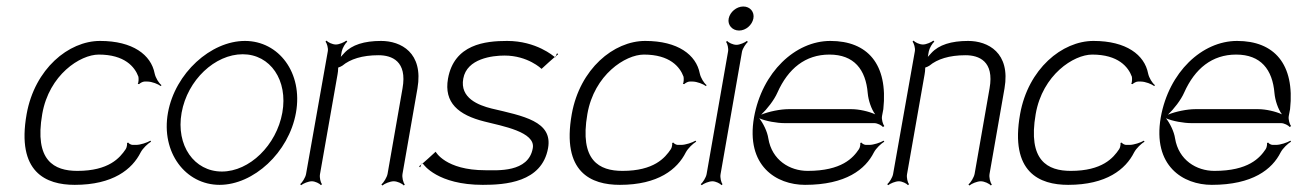

<svg xmlns="http://www.w3.org/2000/svg" viewBox="-20 -558 3994 591"><path d="M62 -207C30 -27 122 11 210 11C328 11 387 -37 413 -89C420 -102 435 -116 445 -122L443 -125C433 -119 412 -112 399 -112H388C384 -112 376 -116 375 -119L371 -118C372 -114 370 -103 367 -99C349 -72 315 -32 218 -32C147 -32 85 -63 110 -207C131 -328 227 -390 284 -390C364 -390 395 -352 406 -322C407 -317 407 -304 404 -300L408 -299C411 -302 419 -307 425 -307H433C448 -307 467 -299 475 -293L477 -296C469 -302 459 -318 456 -332C445 -389 389 -432 288 -432C191 -432 87 -346 62 -207Z M539 -211C557 -312 642 -391 727 -391C812 -391 867 -311 849 -211C831 -111 748 -30 663 -30C578 -30 521 -110 539 -211ZM497 -211C475 -89 551 11 656 11C760 11 869 -88 891 -211C913 -334 838 -432 734 -432C629 -432 519 -333 497 -211Z M904 9 907 12C913 7 929 0 940 0C950 0 964 7 968 12L971 9C967 4 963 -11 965 -22L1019 -329C1020 -332 1021 -344 1021 -350C1025 -351 1031 -354 1034 -356C1058 -376 1095 -388 1145 -388C1186 -388 1234 -370 1219 -286L1173 -23C1171 -12 1161 4 1154 10L1157 13C1164 7 1181 0 1192 0C1203 0 1218 7 1223 13L1226 10C1221 4 1217 -12 1219 -23L1265 -286C1284 -396 1214 -432 1153 -432C1101 -432 1063 -420 1040 -395C1037 -392 1033 -387 1029 -383L1032 -400C1034 -410 1043 -425 1049 -430L1046 -433C1040 -428 1024 -421 1014 -421C1003 -421 989 -428 985 -433L982 -430C986 -425 991 -410 989 -400L922 -22C920 -11 910 4 904 9Z M1687 -382C1689 -381 1691 -383 1691 -385ZM1691 -385 1698 -391 1695 -394C1693 -392 1692 -388 1691 -385ZM1281 -55C1281 -55 1282 -55 1282 -54C1284 -51 1327 11 1466 11C1534 11 1648 4 1667 -102C1682 -185 1590 -201 1493 -224C1453 -234 1395 -256 1406 -316C1417 -378 1496 -387 1533 -387C1605 -387 1647 -346 1647 -346C1664 -362 1678 -374 1687 -382C1687 -382 1688 -383 1687 -383C1684 -385 1631 -432 1541 -432C1474 -432 1378 -422 1359 -316C1346 -242 1391 -204 1471 -184C1526 -170 1629 -152 1620 -102C1607 -26 1510 -34 1474 -34C1351 -34 1321 -91 1321 -91C1304 -75 1290 -63 1281 -55ZM1277 -52 1281 -55C1279 -56 1279 -55 1277 -52ZM1270 -46 1273 -43C1275 -45 1275 -49 1277 -52Z M1740 -207C1708 -27 1800 11 1888 11C2006 11 2065 -37 2091 -89C2098 -102 2113 -116 2123 -122L2121 -125C2111 -119 2090 -112 2077 -112H2066C2062 -112 2054 -116 2053 -119L2049 -118C2050 -114 2048 -103 2045 -99C2027 -72 1993 -32 1896 -32C1825 -32 1763 -63 1788 -207C1809 -328 1905 -390 1962 -390C2042 -390 2073 -352 2084 -322C2085 -317 2085 -304 2082 -300L2086 -299C2089 -302 2097 -307 2103 -307H2111C2126 -307 2145 -299 2153 -293L2155 -296C2147 -302 2137 -318 2134 -332C2123 -389 2067 -432 1966 -432C1869 -432 1765 -346 1740 -207Z M2137 9 2140 12C2146 7 2162 0 2173 0C2183 0 2197 7 2201 12L2204 9C2200 4 2196 -11 2198 -22L2264 -399C2266 -409 2276 -424 2282 -429L2279 -432C2273 -427 2257 -420 2247 -420C2236 -420 2222 -427 2218 -432L2215 -429C2219 -424 2223 -409 2221 -399L2155 -22C2153 -11 2143 4 2137 9ZM2223 -501C2219 -481 2234 -464 2255 -464C2276 -464 2295 -481 2299 -501C2303 -521 2289 -538 2268 -538C2247 -538 2227 -521 2223 -501Z M2323 -205C2341 -222 2363 -250 2373 -273C2406 -347 2459 -390 2533 -390C2609 -390 2645 -344 2651 -271C2653 -249 2662 -222 2674 -206C2655 -215 2624 -222 2601 -222H2407C2383 -222 2347 -215 2323 -205ZM2301 -197C2275 -47 2370 11 2458 11C2584 11 2644 -37 2670 -89C2677 -102 2692 -116 2702 -122L2700 -125C2690 -119 2669 -112 2656 -112H2645C2641 -112 2633 -116 2632 -119L2628 -118C2629 -114 2627 -103 2624 -99C2606 -72 2571 -32 2466 -32C2411 -32 2356 -65 2345 -132C2342 -153 2329 -179 2317 -194C2337 -185 2372 -179 2395 -179H2671C2681 -179 2694 -172 2698 -167L2702 -170C2698 -175 2693 -190 2695 -201L2699 -222C2714 -361 2650 -432 2536 -432C2428 -432 2326 -336 2301 -197Z M2711 9 2714 12C2720 7 2736 0 2747 0C2757 0 2771 7 2775 12L2778 9C2774 4 2770 -11 2772 -22L2826 -329C2827 -332 2828 -344 2828 -350C2832 -351 2838 -354 2841 -356C2865 -376 2902 -388 2952 -388C2993 -388 3041 -370 3026 -286L2980 -23C2978 -12 2968 4 2961 10L2964 13C2971 7 2988 0 2999 0C3010 0 3025 7 3030 13L3033 10C3028 4 3024 -12 3026 -23L3072 -286C3091 -396 3021 -432 2960 -432C2908 -432 2870 -420 2847 -395C2844 -392 2840 -387 2836 -383L2839 -400C2841 -410 2850 -425 2856 -430L2853 -433C2847 -428 2831 -421 2821 -421C2810 -421 2796 -428 2792 -433L2789 -430C2793 -425 2798 -410 2796 -400L2729 -22C2727 -11 2717 4 2711 9Z M3120 -207C3088 -27 3180 11 3268 11C3386 11 3445 -37 3471 -89C3478 -102 3493 -116 3503 -122L3501 -125C3491 -119 3470 -112 3457 -112H3446C3442 -112 3434 -116 3433 -119L3429 -118C3430 -114 3428 -103 3425 -99C3407 -72 3373 -32 3276 -32C3205 -32 3143 -63 3168 -207C3189 -328 3285 -390 3342 -390C3422 -390 3453 -352 3464 -322C3465 -317 3465 -304 3462 -300L3466 -299C3469 -302 3477 -307 3483 -307H3491C3506 -307 3525 -299 3533 -293L3535 -296C3527 -302 3517 -318 3514 -332C3503 -389 3447 -432 3346 -432C3249 -432 3145 -346 3120 -207Z M3575 -205C3593 -222 3615 -250 3625 -273C3658 -347 3711 -390 3785 -390C3861 -390 3897 -344 3903 -271C3905 -249 3914 -222 3926 -206C3907 -215 3876 -222 3853 -222H3659C3635 -222 3599 -215 3575 -205ZM3553 -197C3527 -47 3622 11 3710 11C3836 11 3896 -37 3922 -89C3929 -102 3944 -116 3954 -122L3952 -125C3942 -119 3921 -112 3908 -112H3897C3893 -112 3885 -116 3884 -119L3880 -118C3881 -114 3879 -103 3876 -99C3858 -72 3823 -32 3718 -32C3663 -32 3608 -65 3597 -132C3594 -153 3581 -179 3569 -194C3589 -185 3624 -179 3647 -179H3923C3933 -179 3946 -172 3950 -167L3954 -170C3950 -175 3945 -190 3947 -201L3951 -222C3966 -361 3902 -432 3788 -432C3680 -432 3578 -336 3553 -197Z"/></svg>

Font: Armata Saber
Style: RgIta
Weight: 400
Designer: Jasper
Foundry: Cannot Into Space Fonts
Version: Version 0.970